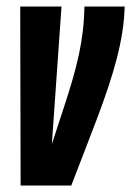

<svg xmlns="http://www.w3.org/2000/svg" viewBox="-20 -564 400 585"><path d="M197.2 1.2H42.8L41.6 -544H167.4L138 -124.8Q157.2 -184.4 173.1 -232.2Q189 -280 200.8 -320.8Q212.6 -361.6 220.4 -397.8Q228.2 -434 232.4 -469.8Q236.6 -505.6 237.2 -544H359.8Q358.8 -504.4 352.5 -464.9Q346.2 -425.4 335.6 -384.7Q325 -344 310.4 -300.2Q295.8 -256.4 278.1 -209.2Q260.4 -162 240 -109.7Q219.6 -57.4 197.2 1.2Z"/></svg>

Font: Georama ExtraCondensed Thin
Style: Italic
Weight: 100
Width: 2
Italic angle: -9°
Designer: Jean-Baptiste Levee
Foundry: Production Type
Version: Version 1.001